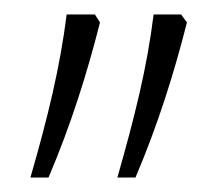

<svg xmlns="http://www.w3.org/2000/svg" viewBox="-20 -606 300 265"><path d="M142 -361H167C198 -434 220 -504 238 -575L230 -586H192C183 -513 166 -445 142 -361ZM22 -361H47C78 -434 100 -504 118 -575L111 -586H72C63 -514 46 -444 22 -361Z"/></svg>

Font: Noto Sans Hebrew ExtraCondensed ExtraLight
Style: Regular
Weight: 200
Width: 2
Designer: Monotype Design Team
Foundry: Monotype Imaging Inc.
Version: Version 2.004